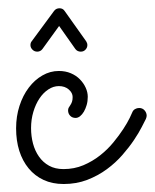

<svg xmlns="http://www.w3.org/2000/svg" viewBox="-20 -427 380 471"><path d="M337.9 -135.3Q335 -129.9 327.9 -115.7Q320.8 -101.6 308.8 -83.7Q296.9 -65.9 280.3 -46.9Q263.7 -27.8 242.2 -12Q220.7 3.9 194.1 14.2Q167.5 24.4 136.2 24.4Q108.4 24.4 86.9 14.4Q65.4 4.4 50.3 -13.9Q35.2 -32.2 27.3 -57.1Q19.5 -82 19.5 -112.3Q19.5 -141.6 27.8 -167.2Q36.1 -192.9 50.5 -211.9Q64.9 -231 84 -241.9Q103 -252.9 124.5 -252.9Q140.6 -252.9 153.8 -247.3Q167 -241.7 176 -232.4Q185.1 -223.1 190.2 -211.9Q195.3 -200.7 195.3 -189.5Q195.3 -178.7 192.6 -169.4Q189.9 -160.2 185.8 -153.1Q181.6 -146 176.3 -141.8Q170.9 -137.7 165.5 -137.7Q157.2 -137.7 152.1 -143.1Q147 -148.4 147 -156.2Q147 -160.2 148.7 -163.1Q150.4 -166 152.6 -169.2Q154.8 -172.4 156.5 -177Q158.2 -181.6 158.2 -189Q158.2 -199.2 148.7 -207.5Q139.2 -215.8 124.5 -215.8Q110.8 -215.8 98.4 -207.5Q85.9 -199.2 76.7 -185.3Q67.4 -171.4 61.8 -152.6Q56.2 -133.8 56.2 -112.8Q56.2 -92.8 61 -74.7Q65.9 -56.6 75.7 -42.7Q85.4 -28.8 100.3 -20.5Q115.2 -12.2 135.7 -12.2Q162.1 -12.2 184.6 -21.7Q207 -31.2 225.6 -45.9Q244.1 -60.5 258.3 -77.9Q272.5 -95.2 282.5 -110.6Q292.5 -126 298.1 -137.5Q303.7 -148.9 304.7 -151.9Q306.6 -156.7 311.3 -159.4Q315.9 -162.1 321.3 -162.1Q329.6 -162.1 334.7 -156.2Q339.8 -150.4 339.8 -143.1Q339.8 -140.1 337.9 -135.3ZM191.4 -325.7Q194.3 -321.3 194.3 -316.4Q194.3 -310.1 189.7 -305.2Q185.1 -300.3 178.2 -300.3Q169.9 -300.3 165 -306.6L125 -363.3L84 -306.6Q79.1 -300.3 71.3 -300.3Q64.5 -300.3 59.6 -305.2Q54.7 -310.1 54.7 -316.4Q54.7 -322.3 58.1 -326.2L112.8 -400.4Q117.7 -406.7 126 -406.7Q134.3 -406.7 138.7 -399.9Z"/></svg>

Font: Sacramento
Style: Regular
Weight: 400
Designer: Astigmatic (AOETI)
Foundry: Astigmatic (AOETI)
Version: Version 1.000